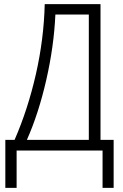

<svg xmlns="http://www.w3.org/2000/svg" viewBox="-20 -734 598 936"><path d="M413 -663V-52H111Q168 -180 205.5 -344Q243 -508 250 -663ZM470 -714H198Q194 -544 155 -372.5Q116 -201 51 -52H6V182H61V0H480V182H534V-52H470Z"/></svg>

Font: Noto Sans UI SemiCondensed Light
Style: Regular
Weight: 300
Width: 4
Designer: Monotype Design Team
Foundry: Monotype Imaging Inc.
Version: Version 1.901